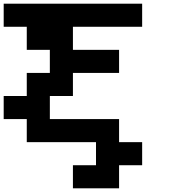

<svg xmlns="http://www.w3.org/2000/svg" viewBox="-20 -1020 1040 1040"><path d="M375 0V-125H500V-250H125V-375H0V-500H125V-625H250V-750H125V-875H0V-1000H750V-875H375V-750H625V-625H375V-500H250V-375H625V-250H750V-125H625V0Z"/></svg>

Font: Press Start 2P
Style: Regular
Weight: 400
Designer: CodeMan38
Foundry: CodeMan38
Version: Version 3.000